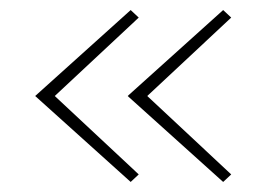

<svg xmlns="http://www.w3.org/2000/svg" viewBox="-20 -402 540 382"><path d="M89 -211 256 -55 240 -40 50 -211 240 -382 256 -367ZM273 -211 440 -55 424 -40 234 -211 424 -382 440 -367Z"/></svg>

Font: Ysabeau Infant Extralight
Style: Regular
Weight: 200
Designer: Christian Thalmann (Catharsis Fonts)
Version: Version 0.003